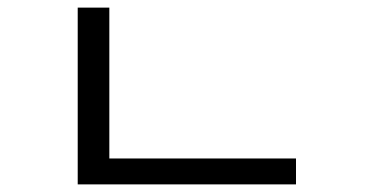

<svg xmlns="http://www.w3.org/2000/svg" viewBox="-20 -485 960 504"><path d="M184 -69H757V-1H184ZM184 -465H267V-43H184Z"/></svg>

Font: lkorean25
Style: Book
Weight: 400
Designer: Jelle Bosma - Monotype Design Team
Foundry: Monotype Imaging Inc.
Version: Version 2.003